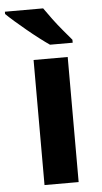

<svg xmlns="http://www.w3.org/2000/svg" viewBox="-82 -852 442 835"><g transform="rotate(-5 138.5 -434.0)"><path d="M227 -51H78V-597H227ZM139 -817Q154 -795 174.5 -767.5Q195 -740 216.5 -714.5Q238 -689 254 -670V-657H155Q136 -670 110.5 -689.5Q85 -709 58.5 -731Q32 -753 9 -773Q-14 -793 -28 -807V-817Z"/></g></svg>

Font: Noto Sans Tamil UI
Style: Regular
Weight: 400
Designer: Jelle Bosma - Monotype Design Team
Foundry: Monotype Imaging Inc.
Version: Version 2.004